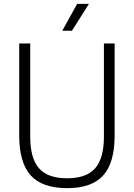

<svg xmlns="http://www.w3.org/2000/svg" viewBox="-20 -965 693 994"><path d="M327.5 9Q198.5 9 139 -57Q79.5 -123 79.5 -263V-740H136.5V-256Q136.5 -146 181.8 -94Q227 -42 327.5 -42Q427.5 -42 472.8 -94Q518 -146 518 -256V-740H573.5V-263Q573.5 -123 514.5 -57Q455.5 9 327.5 9ZM302.5 -806 379.5 -945H440.5L352.5 -806Z"/></svg>

Font: Encode Sans Semi Condensed Light
Style: Regular
Weight: 300
Width: 4
Designer: Multiple Designers
Foundry: Impallari Type
Version: Version 3.000; ttfautohint (v1.8.3) -l 8 -r 50 -G 200 -x 14 